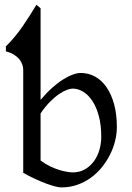

<svg xmlns="http://www.w3.org/2000/svg" viewBox="-20 -777 558 811"><path d="M407.7 -199.2Q407.7 -248 397.7 -285.9Q387.7 -323.7 370.8 -349.6Q354 -375.5 332 -389.2Q310.1 -402.8 286.6 -402.8Q277.8 -402.8 263.4 -397.7Q249 -392.6 231 -380.6Q212.9 -368.7 192.4 -348.4Q171.9 -328.1 151.4 -297.9V-99.1Q170.9 -84.5 191.2 -74.7Q211.4 -64.9 229.7 -59.3Q248 -53.7 262.9 -51.3Q277.8 -48.8 286.6 -48.8Q316.4 -48.8 338.9 -61.8Q361.3 -74.7 376.7 -95.9Q392.1 -117.2 399.9 -144Q407.7 -170.9 407.7 -199.2ZM473.6 -240.2Q473.6 -211.9 466.3 -182.1Q459 -152.3 444.8 -124Q430.7 -95.7 410.2 -70.3Q389.6 -44.9 363.5 -26.1Q337.4 -7.3 306.2 3.7Q274.9 14.6 238.8 14.6Q229.5 14.6 213.1 10.5Q196.8 6.3 175.5 -1.5Q154.3 -9.3 129.4 -20.8Q104.5 -32.2 78.1 -46.9V-481.4Q78.1 -492.7 74.2 -504.4Q70.3 -516.1 61.8 -526.6Q53.2 -537.1 39.3 -545.9Q25.4 -554.7 4.9 -560.1V-581.1Q43.9 -619.6 75.2 -665.3Q106.4 -710.9 133.8 -756.8L151.4 -742.2V-355Q175.8 -384.3 200 -405.8Q224.1 -427.2 246.3 -441.2Q268.6 -455.1 287.6 -461.9Q306.6 -468.8 320.8 -468.8Q354 -468.8 382.1 -453.1Q410.2 -437.5 430.4 -408Q450.7 -378.4 462.2 -335.9Q473.6 -293.5 473.6 -240.2Z"/></svg>

Font: Gentium Unicode
Style: Regular
Weight: 400
Version: Version 1.009